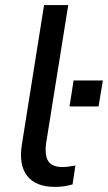

<svg xmlns="http://www.w3.org/2000/svg" viewBox="-20 -725 424 754"><path d="M196 9Q121 9 87 -34Q53 -77 66 -158L153 -705H248L161 -162Q157 -131 162 -110Q167 -89 183 -79Q199 -69 225 -69Q238 -69 250.5 -71Q263 -73 276 -75L265 -1Q249 4 231.5 6.5Q214 9 196 9ZM253 -307 269 -409H384L367 -307Z"/></svg>

Font: Nunito Sans 10pt Medium
Style: Italic
Weight: 500
Italic angle: -9°
Designer: Vernon Adams
Foundry: Vernon Adams
Version: Version 3.101;gftools[0.9.27]